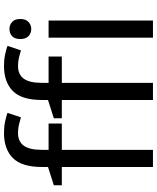

<svg xmlns="http://www.w3.org/2000/svg" viewBox="70 -876 805 986"><g transform="rotate(-90 473.0 -382.5)"><path d="M332 -468H197V0H109V-468H15V-509L109 -539V-570Q109 -674 155 -719.5Q201 -765 283 -765Q315 -765 341.5 -759.5Q368 -754 387 -747L364 -678Q348 -683 327 -688Q306 -693 284 -693Q240 -693 218.5 -663.5Q197 -634 197 -571V-536H332ZM676 -468H541V0H453V-468H359V-509L453 -539V-570Q453 -674 499 -719.5Q545 -765 627 -765Q659 -765 685.5 -759.5Q712 -754 731 -747L708 -678Q692 -683 671 -688Q650 -693 628 -693Q584 -693 562.5 -663.5Q541 -634 541 -571V-536H676ZM818 -737Q838 -737 853.5 -723.5Q869 -710 869 -681Q869 -653 853.5 -639Q838 -625 818 -625Q796 -625 781 -639Q766 -653 766 -681Q766 -710 781 -723.5Q796 -737 818 -737ZM861 -536V0H773V-536Z"/></g></svg>

Font: Go Noto Kurrent-Regular
Style: Regular
Weight: 400
Designer: Monotype Design Team
Foundry: Monotype Imaging Inc.
Version: Version 2.012; ttfautohint (v1.8.4.7-5d5b)